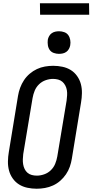

<svg xmlns="http://www.w3.org/2000/svg" viewBox="-20 -1145 565 1173"><path d="M204 8Q175 8 147 2Q119 -4 96.5 -18Q74 -32 58 -54.5Q42 -77 35 -103.5Q28 -130 28.5 -159Q29 -188 34 -217L90 -559Q94 -584 103 -608.5Q112 -633 126.5 -655Q141 -677 161.5 -694.5Q182 -712 205.5 -723Q229 -734 254.5 -738.5Q280 -743 305 -743Q334 -743 362 -737Q390 -731 412.5 -717Q435 -703 451 -680.5Q467 -658 474 -631.5Q481 -605 480.5 -576Q480 -547 475 -518L419 -176Q415 -151 406.5 -126.5Q398 -102 383 -80Q368 -58 348 -40.5Q328 -23 304 -12Q280 -1 254.5 3.5Q229 8 204 8ZM205 -72Q227 -72 250 -80Q273 -88 290.5 -105Q308 -122 317 -144Q326 -166 330 -189L387 -531Q389 -547 390 -563Q391 -579 388.5 -594Q386 -609 379 -622.5Q372 -636 361 -645.5Q350 -655 335 -659Q320 -663 304 -663Q282 -663 259 -655Q236 -647 218.5 -630Q201 -613 192 -591Q183 -569 179 -546L122 -204Q120 -188 119.5 -172Q119 -156 121.5 -141Q124 -126 130.5 -112.5Q137 -99 148 -89.5Q159 -80 174 -76Q189 -72 205 -72ZM340 -816Q324 -816 308.5 -821.5Q293 -827 284 -839.5Q275 -852 272.5 -868.5Q270 -885 272 -902Q274 -913 280 -924Q286 -935 296 -942Q306 -949 317.5 -951.5Q329 -954 341 -954Q357 -954 372.5 -948.5Q388 -943 397 -930.5Q406 -918 409 -901.5Q412 -885 409 -868Q407 -857 401 -846Q395 -835 385 -828Q375 -821 363.5 -818.5Q352 -816 340 -816ZM225 -1055 224 -1125H524L525 -1055Z"/></svg>

Font: Iosevka Term Curly Md Obl
Style: Regular
Weight: 500
Italic angle: -9°
Designer: Belleve Invis
Foundry: Belleve Invis
Version: Version 32.3.0